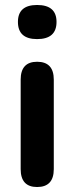

<svg xmlns="http://www.w3.org/2000/svg" viewBox="-20 -744 298 771"><path d="M129 7Q63 7 63 -65V-424Q63 -496 129 -496Q196 -496 196 -424V-65Q196 7 129 7ZM129 -587Q52 -587 52 -656Q52 -724 129 -724Q207 -724 207 -656Q207 -587 129 -587Z"/></svg>

Font: Chiron GoRound TC SB
Style: Regular
Weight: 500
Designer: Ryoko NISHIZUKA 西塚涼子 (kana, bopomofo & ideographs); Paul D. Hunt (Latin, Greek & Cyrillic); Sandoll Communications 산돌커뮤니
Foundry: Adobe
Version: Version 1.000;hotconv 1.1.1;makeotfexe 2.6.0